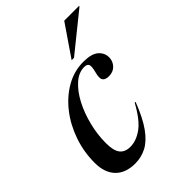

<svg xmlns="http://www.w3.org/2000/svg" viewBox="-216 -832 943 943"><g transform="rotate(-45 255.0 -360.5)"><path d="M315 -502Q277 -502 242.8 -471.8Q208.5 -441.5 182.2 -391.5Q156 -341.5 141 -281.5Q126 -221.5 126 -161.5Q126 -109.5 143.8 -86.8Q161.5 -64 198.5 -64Q240 -64 282 -94.2Q324 -124.5 366.5 -202.5L372.5 -202Q340.5 -119.5 307 -73.2Q273.5 -27 236.5 -8Q199.5 11 158 11Q90.5 11 54.5 -26.8Q18.5 -64.5 18.5 -132.5Q18.5 -208.5 42.8 -278.5Q67 -348.5 110 -403.5Q153 -458.5 209.5 -490.8Q266 -523 330 -523Q386.5 -523 411 -501.5Q435.5 -480 435.5 -449Q435.5 -422.5 417.5 -403Q399.5 -383.5 369 -383.5Q344 -383.5 335.2 -397Q326.5 -410.5 336 -444.5Q345 -479 339.8 -490.5Q334.5 -502 315 -502ZM295 -569 406.5 -732H509.5L508.5 -728L311.5 -569Z"/></g></svg>

Font: Newsreader 72pt Medium
Style: Italic
Weight: 500
Italic angle: -17°
Designer: Hugues Gentile
Foundry: Production Type
Version: Version 1.003; ttfautohint (v1.8.3)